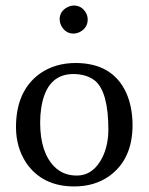

<svg xmlns="http://www.w3.org/2000/svg" viewBox="-20 -668 540 698"><path d="M196.8 -597.2Q196.8 -627.4 225.6 -642.1Q236.8 -647.5 248 -647.9Q278.3 -647.9 293.5 -619.6Q298.8 -608.4 298.8 -597.2Q298.8 -566.9 270.5 -551.8Q259.3 -546.4 248 -545.9Q217.8 -545.9 202.6 -574.7Q197.3 -585.9 196.8 -597.2ZM38.1 -205.1Q38.1 -338.9 126.5 -401.4Q180.2 -438.5 253.9 -439Q388.7 -439 438.5 -331.5Q461.4 -280.8 461.9 -213.9Q461.9 -89.8 378.4 -28.8Q324.7 9.8 250 9.8Q132.8 9.8 74.2 -77.6Q38.6 -132.8 38.1 -205.1ZM247.1 -398.9Q148.9 -398.9 129.9 -275.9Q126 -250 126 -222.2Q126 -113.8 178.2 -61.5Q210.4 -29.8 258.8 -29.8Q319.8 -29.8 353 -97.2Q373.5 -140.6 374 -195.8Q374 -332 326.7 -373.5Q296.4 -398.4 247.1 -398.9Z"/></svg>

Font: Linux Biolinum O
Style: Regular
Weight: 400
Designer: Philipp H. Poll
Foundry: Philipp H. Poll
Version: Version 1.0.4